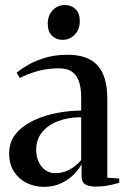

<svg xmlns="http://www.w3.org/2000/svg" viewBox="-20 -735 506 764"><path d="M154.5 8.5Q118.5 8.5 87.2 -6.5Q56 -21.5 36.2 -51.2Q16.5 -81 16.5 -125Q16.5 -171.5 44 -203.8Q71.5 -236 114.8 -256.2Q158 -276.5 208 -285.8Q258 -295 303 -295V-349.5Q303 -382.5 295 -408.2Q287 -434 268 -448.5Q249 -463 214.5 -463Q166 -463 126.5 -451.2Q87 -439.5 59 -424.5L46 -445.5Q64.5 -461 93.8 -477.8Q123 -494.5 162 -505.8Q201 -517 248.5 -517Q303.5 -517 338.5 -497.8Q373.5 -478.5 390.2 -439.5Q407 -400.5 407 -342V-28L454.5 -24.5V-7.5Q444 -4.5 429.5 -1Q415 2.5 397.8 5Q380.5 7.5 361.5 7.5Q334.5 7.5 319.5 -1.2Q304.5 -10 304.5 -34.5V-82Q296 -64.5 275.8 -43Q255.5 -21.5 225 -6.5Q194.5 8.5 154.5 8.5ZM198 -46Q230.5 -46 256.2 -59.8Q282 -73.5 303 -98V-268.5Q252 -268.5 211.8 -253.2Q171.5 -238 147.8 -209.2Q124 -180.5 124 -139.5Q124 -112 134 -90.8Q144 -69.5 161 -57.8Q178 -46 198 -46ZM229 -576.5Q203 -576.5 186.5 -593.2Q170 -610 170 -640.5Q170 -673.5 189.8 -694.2Q209.5 -715 237.5 -715H238.5Q264 -715 280.8 -698.5Q297.5 -682 297.5 -651Q297.5 -618.5 277.8 -597.5Q258 -576.5 230 -576.5Z"/></svg>

Font: Merriweather 144pt Medium
Style: Regular
Weight: 500
Version: Version 2.100